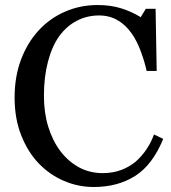

<svg xmlns="http://www.w3.org/2000/svg" viewBox="-20 -728 682 764"><path d="M353 16.1Q291 16.1 234.1 -8.3Q177.2 -32.7 133.3 -78.6Q89.8 -124.5 64 -190.7Q38.1 -256.8 38.1 -339.8Q38.1 -422.9 63.5 -490.5Q88.9 -558.1 133.8 -606.9Q178.2 -655.3 238.8 -681.6Q299.3 -708 368.2 -708Q419.4 -708 460.9 -695.3Q502.4 -682.6 540 -659.7L560.1 -692.9H599.1L603.5 -445.8H563.5Q555.7 -481.9 540 -524.2Q524.4 -566.4 503.4 -595.7Q480 -628.9 447.8 -647.7Q415.5 -666.5 374 -666.5Q326.7 -666.5 285.9 -645.5Q245.1 -624.5 215.3 -583.5Q187 -543.9 170.9 -482.9Q154.8 -421.9 154.8 -346.7Q154.8 -280.3 171.6 -224.9Q188.5 -169.4 219.7 -127.4Q251 -85.9 293.7 -62.5Q336.4 -39.1 389.2 -39.1Q428.7 -39.1 461.9 -51.5Q495.1 -64 519.5 -84.5Q543.9 -106 562.5 -133.3Q581.1 -160.6 592.8 -192.9L629.4 -175.3Q587.4 -72.3 518.1 -28.1Q448.7 16.1 353 16.1Z"/></svg>

Font: UniBurma_GGSerif
Style: Book
Weight: 400
Designer: Victor San Kho Lin (for Burmese only and related typography optimization with it)
Foundry: http://www.unimm.org
Version: 2.0